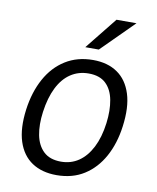

<svg xmlns="http://www.w3.org/2000/svg" viewBox="-83 -787 702 861"><g transform="rotate(10 268.5 -356.5)"><path d="M233 10Q166.5 10 121 -20.2Q75.5 -50.5 56.2 -110Q37 -169.5 48.5 -256.5Q59.5 -337.5 93 -398.5Q126.5 -459.5 180.5 -493.2Q234.5 -527 306 -527Q372.5 -527 417.2 -496.2Q462 -465.5 481 -405.2Q500 -345 488 -256.5Q477.5 -177.5 444.5 -117.5Q411.5 -57.5 358.5 -23.8Q305.5 10 233 10ZM242.5 -53Q287.5 -53 322.8 -77Q358 -101 381.5 -147Q405 -193 413.5 -258.5Q421 -317.5 412.2 -364Q403.5 -410.5 375.5 -437.2Q347.5 -464 297 -464Q251 -464 215.2 -440.2Q179.5 -416.5 156.5 -370.5Q133.5 -324.5 124.5 -258.5Q116.5 -199.5 125.5 -153.2Q134.5 -107 163 -80Q191.5 -53 242.5 -53ZM261 -577.5 377.5 -723H468.5L322.5 -577.5Z"/></g></svg>

Font: Public Sans Thin Light
Style: Italic
Weight: 300
Italic angle: -8°
Version: Version 2.001